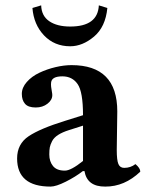

<svg xmlns="http://www.w3.org/2000/svg" viewBox="-20 -687 546 717"><path d="M295.4 -48.3 289.1 -47.9Q262.2 -26.9 225.6 -8.5Q189 9.8 168.9 9.8Q43.9 9.8 43.9 -95.2Q43.9 -149.4 86.9 -178.2Q129.9 -207 223.1 -235.8L290 -256.8Q290 -343.8 270 -372.8Q250 -401.9 212.9 -401.9Q173.8 -401.9 170.9 -379.4Q169.9 -372.1 170.9 -363Q171.9 -354 173.6 -345.5Q175.3 -336.9 175.3 -332Q175.3 -313.5 157.2 -299.6Q139.2 -285.6 113.3 -285.6Q85.4 -285.6 73.5 -299.3Q61.5 -313 61.5 -336.4Q61.5 -359.9 80.1 -380.9Q98.6 -401.9 127 -415.3Q155.3 -428.7 187.3 -436.3Q219.2 -443.8 247.1 -443.8Q418 -443.8 418 -271L416 -127Q416 -88.9 422.1 -74.5Q428.2 -60.1 443.8 -60.1Q467.8 -60.1 485.8 -74.2Q503.9 -59.1 503.9 -45.9Q444.8 10.3 373 9.8Q305.2 10.3 295.4 -48.3ZM290 -217.8 237.8 -201.2Q212.9 -193.4 197 -183.1Q181.2 -172.9 174.6 -159.9Q168 -147 166 -137Q164.1 -127 164.1 -109.9Q164.1 -84 178 -66.9Q191.9 -49.8 222.2 -49.8Q245.1 -49.8 290 -85.9ZM133.8 -667Q134.8 -627.9 163.8 -607.9Q192.9 -587.9 242.2 -587.9Q345.2 -587.9 349.1 -667L380.9 -657.2Q374 -586.4 331.1 -550.3Q288.1 -514.2 242.2 -514.2Q183.1 -514.2 144.5 -554.7Q106 -595.2 101.1 -657.2Z"/></svg>

Font: Linux Libertine
Style: Bold
Weight: 700
Designer: Philipp H. Poll
Foundry: Philipp H. Poll
Version: Version 5.0.3